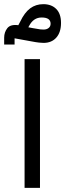

<svg xmlns="http://www.w3.org/2000/svg" viewBox="-43 -902 313 922"><path d="M-23 -721Q-23 -747 -8 -766.5Q7 -786 45 -781L54 -798Q75 -842 102 -862Q129 -882 165 -882Q204 -882 227 -859Q250 -836 250 -792Q250 -747 227.5 -721.5Q205 -696 166 -696Q158 -696 144 -697.5Q130 -699 104 -704L27 -718V-688H-23ZM93 -771 114 -767Q140 -762 150 -761Q160 -760 166 -760Q181 -760 190.5 -767.5Q200 -775 200 -788Q200 -818 157 -818Q118 -818 97 -778ZM75 -618H149V0H75Z"/></svg>

Font: IBM Plex Sans Arabic
Style: Regular
Weight: 400
Designer: Mike Abbink, Paul van der Laan, Pieter van Rosmalen, Wael Morcos, Khajak Apelian
Foundry: Bold Monday
Version: Version 1.005